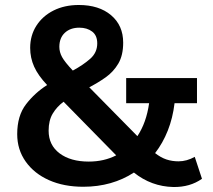

<svg xmlns="http://www.w3.org/2000/svg" viewBox="-20 -741 854 770"><path d="M314 8Q236 8 176.5 -18.5Q117 -45 83 -93Q49 -141 49 -203Q49 -277 84.5 -323Q120 -369 169 -400Q133 -438 117 -473.5Q101 -509 101 -549Q101 -599 126 -638Q151 -677 195 -699Q239 -721 296 -721Q377 -721 425.5 -680Q474 -639 474 -570Q474 -519 454.5 -486Q435 -453 404 -431Q373 -409 338 -391L531 -195Q567 -249 578 -327H486V-428H770V-327H680Q673 -268 653 -217.5Q633 -167 602 -127Q625 -109 647.5 -101.5Q670 -94 696 -94Q729 -94 761 -112L790 -24Q742 10 675 9Q587 7 517 -49Q474 -21 423 -6.5Q372 8 314 8ZM218 -553Q218 -532 229 -512Q240 -492 272 -458Q313 -480 341.5 -505Q370 -530 370 -567Q370 -599 349.5 -614.5Q329 -630 298 -630Q262 -630 240 -609.5Q218 -589 218 -553ZM175 -217Q175 -159 219 -126Q263 -93 336 -93Q397 -93 446 -118L235 -333Q208 -313 191.5 -285.5Q175 -258 175 -217Z"/></svg>

Font: Livvic SemiBold
Style: Regular
Weight: 600
Designer: Jacques Le Bailly, Baron von Fonthausen
Version: Version 1.001; ttfautohint (v1.8.2)